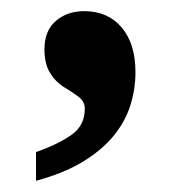

<svg xmlns="http://www.w3.org/2000/svg" viewBox="-20 -172 334 346"><path d="M224.1 -42Q224.1 -10.3 214.4 19.5Q204.6 49.3 183.1 74.7Q161.6 100.1 127.7 120.4Q93.8 140.6 44.9 153.8V102.1Q85 87.9 108.9 71Q132.8 54.2 132.8 23.9Q132.8 10.7 121.3 2.2Q109.9 -6.3 96.7 -14.2Q81.1 -23.4 70.6 -40Q60.1 -56.6 60.1 -83Q60.1 -116.7 80.6 -134.3Q101.1 -151.9 131.8 -151.9Q174.3 -151.9 199.2 -122.6Q224.1 -93.3 224.1 -42Z"/></svg>

Font: Koh Santepheap
Style: Bold
Weight: 700
Designer: Danh Hong
Version: Version 2.002; ttfautohint (v1.8.3)